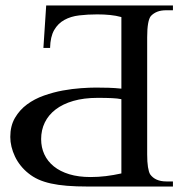

<svg xmlns="http://www.w3.org/2000/svg" viewBox="-20 -682 690 702"><path d="M138.7 -506.8 148.9 -662.1H612.3V-644.5H588.4Q568.8 -644.5 555.2 -639.2Q541.5 -633.8 531.7 -623.5Q518.1 -606.9 518.1 -545.4V-117.7Q518.1 -89.4 521 -71.3Q523.9 -53.2 528.8 -44.9Q547.4 -18.6 588.4 -18.6H612.3V0H300.8Q258.3 0 225.1 -2.7Q191.9 -5.4 165.8 -11.2Q139.6 -17.1 119.9 -26.1Q100.1 -35.2 84.5 -47.9Q68.4 -60.5 55.7 -76.4Q43 -92.3 34.7 -109.9Q26.4 -127.4 22 -145.5Q17.6 -163.6 17.6 -181.2Q17.6 -221.7 34.7 -251Q51.8 -280.3 78.9 -300.3Q106 -320.3 140.4 -332.5Q174.8 -344.7 209.7 -351.1Q244.6 -357.4 276.4 -359.6Q308.1 -361.8 330.6 -361.8Q354 -361.8 377.2 -361.1Q400.4 -360.4 423.8 -357.9V-619.6Q404.3 -625 382.3 -627.2Q360.4 -629.4 335.4 -629.4Q300.3 -629.4 269.5 -625.7Q238.8 -622.1 215.3 -609.1Q191.9 -596.2 178 -572Q164.1 -547.9 163.1 -506.8ZM130.4 -173.3Q130.4 -143.1 142.1 -117.7Q153.8 -92.3 176.8 -73.7Q199.7 -55.2 233.4 -44.9Q267.1 -34.7 311 -34.7Q339.4 -34.7 367.2 -38.1Q395 -41.5 423.8 -47.9V-319.3Q410.2 -322.3 389.2 -323.2Q368.2 -324.2 336.9 -324.2Q286.6 -324.2 248 -313Q209.5 -301.8 183.3 -281.7Q157.2 -261.7 143.8 -234.1Q130.4 -206.5 130.4 -173.3Z"/></svg>

Font: Doulos SIL
Style: Regular
Weight: 400
Designer: Walt Agee, Victor Gaultney, Peter Martin, Debbi Hosken
Foundry: SIL International
Version: Version 4.110; 2011; Maintenance release